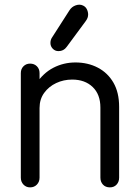

<svg xmlns="http://www.w3.org/2000/svg" viewBox="-20 -800 600 830"><path d="M110 10Q93 10 81.5 -2Q70 -14 70 -32V-484Q70 -502 81.5 -513.5Q93 -525 110 -525Q128 -525 139.5 -513.5Q151 -502 151 -484V-417L134 -435Q166 -484 210.5 -507Q255 -530 306 -530Q360 -530 403 -507.5Q446 -485 470.5 -442.5Q495 -400 495 -338V-32Q495 -14 484 -2Q473 10 455 10Q436 10 425 -2Q414 -14 414 -32V-335Q414 -392 380.5 -424Q347 -456 292 -456Q255 -456 223 -441Q191 -426 171 -398.5Q151 -371 151 -333V-32Q151 -14 139.5 -2Q128 10 110 10ZM233 -579Q218 -579 208 -589.5Q198 -600 198 -614Q198 -628 205 -638L280 -755Q290 -771 307.5 -777Q325 -783 339 -776Q350 -771 355.5 -760Q361 -749 361 -737Q361 -730 358.5 -723Q356 -716 350 -708L268 -597Q255 -579 233 -579Z"/></svg>

Font: National Park
Style: Regular
Weight: 400
Designer: Andrea Herstowski, Ben Hoepner
Version: Version 1.009